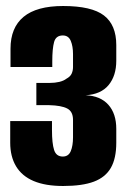

<svg xmlns="http://www.w3.org/2000/svg" viewBox="-20 -613 426 639"><path d="M190 6Q131 6 92 -10.5Q53 -27 33.5 -59.5Q14 -92 14 -138V-210H153V-180Q153 -136 160 -114Q167 -92 189 -92Q208 -92 215.5 -110Q223 -128 223 -156V-214Q223 -242 203.5 -252Q184 -262 144 -263H101V-337H145Q163 -337 177.5 -340.5Q192 -344 201 -351Q214 -358 218.5 -368Q223 -378 223 -390V-433Q223 -459 215.5 -477Q208 -495 189 -495Q166 -495 160 -473Q154 -451 154 -409V-390H15V-451Q15 -521 58.5 -557Q102 -593 190 -593Q285 -593 326 -561.5Q367 -530 367 -463V-411Q367 -361 341.5 -330Q316 -299 265 -296Q314 -294 340.5 -264.5Q367 -235 367 -184V-138Q367 -86 349 -54.5Q331 -23 292.5 -8.5Q254 6 190 6Z"/></svg>

Font: Alumni Sans Thin ExtraBold
Style: Regular
Weight: 800
Version: Version 1.018